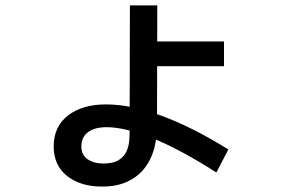

<svg xmlns="http://www.w3.org/2000/svg" viewBox="-20 -640 1040 708"><path d="M356 48Q277 48 227.5 9Q178 -30 178 -100Q178 -173 230.5 -214Q283 -255 371 -255Q462 -255 576 -213Q690 -171 822 -89L778 -4Q638 -93 538.5 -132Q439 -171 373 -171Q329 -171 304.5 -152.5Q280 -134 280 -100Q280 -68 303.5 -52.5Q327 -37 360 -37Q398 -37 418 -50Q438 -63 446.5 -82Q455 -101 456.5 -121.5Q458 -142 458 -156L459 -620H560L559 -176Q559 -128 547 -87Q535 -46 510 -16Q485 14 447 31Q409 48 356 48ZM473 -396V-487H806V-396Z"/></svg>

Font: Murecho Thin Medium
Style: Regular
Weight: 500
Version: Version 1.010